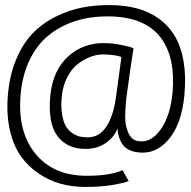

<svg xmlns="http://www.w3.org/2000/svg" viewBox="-20 -726 750 755"><path d="M309.5 9Q262 8.5 218 -3.5Q174 -15.5 133.2 -42.8Q92.5 -70 63.5 -109.8Q34.5 -149.5 19.8 -210.2Q5 -271 10.5 -345.5Q16.5 -427.5 43.2 -491.5Q70 -555.5 108.8 -595.2Q147.5 -635 199.5 -660.8Q251.5 -686.5 303.8 -696.5Q356 -706.5 413.5 -706Q471.5 -705.5 519.2 -692.8Q567 -680 605 -652.5Q643 -625 667.5 -584Q692 -543 702 -484Q712 -425 705 -351Q694 -235.5 641 -175.2Q588 -115 515 -128Q476 -135 459.5 -161.8Q443 -188.5 442 -221.5Q431 -189 397.5 -164.8Q364 -140.5 315.5 -140.5Q243.5 -140.5 205.5 -191.5Q167.5 -242.5 178 -351.5Q188 -449.5 248 -504Q308 -558.5 394 -556.5Q423.5 -556 459.2 -548.8Q495 -541.5 505 -536Q495.5 -479 476.5 -338Q472.5 -301 472.2 -265.8Q472 -230.5 485 -202.8Q498 -175 523 -171Q574 -163 612 -217.2Q650 -271.5 658.5 -361Q664.5 -429.5 653.2 -483.5Q642 -537.5 612.2 -577.8Q582.5 -618 530 -639.8Q477.5 -661.5 405 -661.5Q336 -662 277.2 -643.5Q218.5 -625 171.8 -587.5Q125 -550 95.8 -488.8Q66.5 -427.5 60.5 -347.5Q50 -206.5 119 -122Q188 -37.5 311.5 -35Q406 -33 462 -56.5L486 -14Q468.5 -6.5 421.2 1.5Q374 9.5 309.5 9ZM325 -186Q370.5 -186 398 -227.8Q425.5 -269.5 435.5 -340.5Q436.5 -347.5 444.8 -408.2Q453 -469 457.5 -502Q436.5 -510.5 387 -512Q363 -512.5 337 -503Q311 -493.5 286.5 -474.8Q262 -456 244.5 -422.5Q227 -389 223 -347Q219 -307.5 223.8 -277.8Q228.5 -248 238.5 -230.8Q248.5 -213.5 263.8 -203Q279 -192.5 293.5 -189.2Q308 -186 325 -186Z"/></svg>

Font: League Mono UltraLight
Style: Regular
Weight: 200
Width: 6
Designer: Tyler Finck
Foundry: The League of Moveable Type / Tyler Finck
Version: Version 2.210